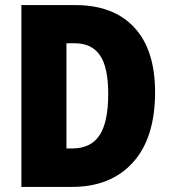

<svg xmlns="http://www.w3.org/2000/svg" viewBox="-20 -734 671 754"><path d="M589 -372Q589 -192 502 -96Q415 0 263 0H64V-714H276Q426 -714 507.5 -626Q589 -538 589 -372ZM405 -365Q405 -470 372.5 -517Q340 -564 274 -564H241V-151H263Q337 -151 371 -203Q405 -255 405 -365Z"/></svg>

Font: Noto Sans Tamil Condensed Black
Style: Regular
Weight: 900
Width: 3
Designer: Jelle Bosma - Monotype Design Team
Foundry: Monotype Imaging Inc.
Version: Version 2.004; ttfautohint (v1.8.4.7-5d5b)